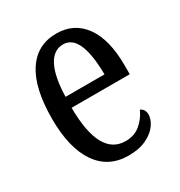

<svg xmlns="http://www.w3.org/2000/svg" viewBox="-137 -644 706 752"><g transform="rotate(-30 215.5 -268.0)"><path d="M42 -264Q42 -403 89 -474.5Q136 -546 223 -546Q303 -546 348 -483.5Q393 -421 393 -304V-264H130Q131 -45 249 -45Q288 -45 315 -67Q342 -89 358 -124Q378 -115 378 -91Q378 -69 361.5 -45.5Q345 -22 312 -6Q279 10 231 10Q140 10 91 -61.5Q42 -133 42 -264ZM307 -313Q305 -496 225 -496Q181 -496 157 -449Q133 -402 131 -313Z"/></g></svg>

Font: Noto Serif Cond
Style: Regular
Weight: 400
Width: 3
Designer: Monotype Design Team
Foundry: Monotype Imaging Inc.
Version: Version 1.001